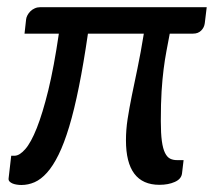

<svg xmlns="http://www.w3.org/2000/svg" viewBox="-20 -524 615 548"><path d="M570 -503.5 564.5 -458Q563 -445.5 554.2 -436.8Q545.5 -428 531 -428H464.5Q459.5 -401.5 455 -377.8Q450.5 -354 447 -326.5Q443.5 -299 441.2 -263.8Q439 -228.5 439 -178.5Q439 -143 442 -121.2Q445 -99.5 451 -87.5Q457 -75.5 465.5 -71.2Q474 -67 485 -67H504L499.5 -29Q497.5 -13 479 -4.8Q460.5 3.5 435 3.5Q339.5 3.5 339.5 -123.5Q339.5 -153.5 344.2 -184.2Q349 -215 356.2 -250.8Q363.5 -286.5 372.5 -329.5Q381.5 -372.5 390.5 -428H231Q218.5 -342 205.2 -276.2Q192 -210.5 177.5 -162.5Q163 -114.5 147.2 -82.5Q131.5 -50.5 114.2 -31.2Q97 -12 78.8 -4Q60.5 4 41 4Q35 4 28.2 3Q21.5 2 16 -0.2Q10.5 -2.5 7.2 -6Q4 -9.5 4.5 -14.5L12 -79.5H21.5Q35.5 -79.5 52 -98.2Q68.5 -117 85 -158.5Q101.5 -200 117.8 -266.2Q134 -332.5 148 -428H50L54.5 -468.5Q55 -474 58.2 -480.2Q61.5 -486.5 66.8 -491.8Q72 -497 79.2 -500.2Q86.5 -503.5 95 -503.5Z"/></svg>

Font: Lato Medium
Style: Italic
Weight: 500
Italic angle: -7°
Designer: Lukasz Dziedzic
Foundry: tyPoland Lukasz Dziedzic
Version: Version 2.006; 2014-01-15